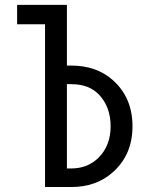

<svg xmlns="http://www.w3.org/2000/svg" viewBox="-20 -752 626 772"><path d="M249 -74.7H266.6Q332.5 -74.7 376.5 -118.2Q424.8 -166.5 424.8 -244.1Q424.8 -321.8 378.4 -371.1Q338.4 -413.6 266.6 -413.6H249ZM161.1 0V-654.3H48.8V-732.4H249V-488.3H266.6Q366.2 -488.3 431.6 -431.6Q512.7 -361.3 512.7 -244.1Q512.7 -128.4 432.1 -58.1Q365.7 0 266.6 0Z"/></svg>

Font: Consola Mono
Style: Book
Weight: 400
Monospace: yes
Version: Version 2.001